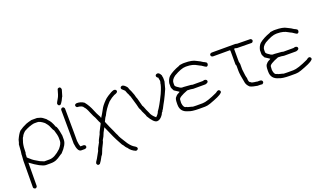

<svg xmlns="http://www.w3.org/2000/svg" viewBox="-82 -1221 3283 1942"><g transform="rotate(-20 1560.0 -249.5)"><path d="M232.4 -474.6H293Q334 -465.3 349.6 -453.1Q386.7 -427.2 386.7 -419.9Q418 -393.6 441.4 -326.2Q455.6 -326.2 472.7 -220.7V-175.8Q472.7 -123 404.3 -52.7Q401.4 -52.7 349.6 -17.6Q345.7 -17.6 330.1 -7.8Q303.2 3.9 267.6 3.9H214.8Q164.1 1 56.6 -80.1V-78.1Q54.7 89.8 54.7 171.9Q48.3 189.5 33.2 189.5Q13.7 183.6 13.7 169.9Q15.6 -85.4 15.6 -115.2Q19.5 -152.8 19.5 -168V-181.6Q23.4 -189.9 29.3 -287.1Q34.2 -293.5 43 -332Q68.4 -388.2 91.8 -412.1Q127.4 -438 171.9 -457Q191.9 -464.8 232.4 -474.6ZM64.5 -181.6Q60.5 -175.3 60.5 -169.9V-150.4L58.6 -138.7Q58.6 -132.3 87.9 -109.4Q108.4 -88.4 169.9 -54.7L203.1 -41Q209.5 -37.1 214.8 -37.1H269.5Q324.7 -37.1 394.5 -103.5Q431.6 -147.5 431.6 -177.7V-210.9Q431.6 -238.8 412.1 -298.8Q406.2 -298.8 382.8 -355.5Q376 -370.1 351.6 -398.4Q308.6 -433.6 281.2 -433.6H244.1Q193.8 -425.3 134.8 -392.6Q104.5 -366.2 97.7 -345.7Q91.3 -345.7 74.2 -287.1Q64.5 -248 64.5 -181.6Z M572.3 -486.3Q584.5 -486.3 591.8 -468.8Q593.8 -304.2 593.8 -212.9V-117.2Q598.1 -74.7 607.4 -54.7H640.6Q662.1 -51.3 662.1 -33.2Q662.1 -17.6 640.6 -13.7H601.6Q563 -13.7 552.7 -105.5V-197.3Q552.7 -302.2 550.8 -468.8Q557.1 -486.3 572.3 -486.3ZM607.4 -687.5Q623 -687.5 627 -666V-658.2L607.4 -591.8Q605 -591.8 587.9 -554.7Q570.8 -525.9 562.5 -519.5L552.7 -517.6Q537.1 -517.6 533.2 -539.1Q533.2 -548.3 560.5 -593.8Q572.3 -613.3 589.8 -679.7Q600.1 -687.5 607.4 -687.5Z M721.7 -478.5Q764.2 -478.5 797.9 -455.1Q835.4 -409.7 860.4 -345.7Q871.1 -315.9 899.4 -265.6Q899.4 -253.9 903.3 -253.9Q922.9 -283.2 948.2 -330.1Q963.9 -363.3 1008.8 -408.2Q1018.1 -419.4 1047.9 -439.5Q1091.8 -469.2 1118.2 -474.6H1124Q1145.5 -471.2 1145.5 -453.1Q1145.5 -437 1106.4 -425.8Q1077.6 -412.6 1040 -380.9Q986.3 -324.2 954.1 -255.9Q944.8 -248 924.8 -203.1Q948.2 -144.5 977.5 -84Q991.2 -49.8 1001 -33.2Q1005.4 -12.2 1063.5 76.2Q1093.8 119.1 1124 134.8Q1145.5 147.5 1145.5 160.2Q1145.5 175.8 1124 179.7H1120.1Q1072.8 160.6 1047.9 121.1Q1035.2 112.3 1016.6 80.1Q1010.3 77.6 993.2 43Q954.1 -25.9 907.2 -138.7Q902.8 -152.3 899.4 -152.3Q899.4 -148.4 876 -107.4Q861.3 -65.9 840.8 -35.2Q840.8 -20 807.6 41Q784.2 106 774.4 109.4Q748.5 159.7 731.4 179.7L717.8 183.6Q702.1 183.6 698.2 162.1V160.2Q698.2 152.8 721.7 119.1L760.7 48.8Q760.7 34.7 797.9 -29.3Q797.9 -43.5 833 -105.5Q833 -115.2 862.3 -169.9Q879.9 -201.2 879.9 -207Q872.6 -215.8 848.6 -275.4Q837.9 -290 815.4 -343.8Q794.9 -396.5 776.4 -412.1Q766.6 -436 710 -439.5Q698.2 -448.2 698.2 -459Q698.2 -475.1 721.7 -478.5Z M1213.4 -487.3Q1237.3 -483.9 1262.2 -450.2Q1268.1 -427.2 1281.7 -403.3Q1303.2 -353 1307.1 -327.1Q1311 -323.7 1316.9 -299.8L1336.4 -225.6Q1338.4 -225.6 1346.2 -208Q1356.4 -178.2 1375.5 -139.6Q1386.7 -103 1428.2 -69.3Q1457 -95.7 1463.4 -118.2Q1498.5 -164.6 1551.3 -274.4Q1586.4 -353.5 1586.4 -383.8Q1590.3 -383.8 1590.3 -393.6V-409.2Q1590.3 -411.1 1586.4 -424.8V-436.5Q1566.9 -448.2 1566.9 -461.9Q1566.9 -477.5 1588.4 -481.4H1592.3Q1610.8 -481.4 1627.4 -446.3Q1627.4 -433.6 1631.3 -420.9V-381.8L1611.8 -307.6Q1585.9 -248 1561 -200.2L1541.5 -165L1518.1 -120.1Q1513.7 -120.1 1506.3 -100.6Q1499 -98.1 1488.8 -73.2Q1458.5 -28.3 1424.3 -28.3Q1389.2 -28.3 1340.3 -112.3Q1340.3 -122.1 1313 -174.8Q1313 -183.1 1295.4 -215.8Q1295.4 -225.6 1256.3 -356.4Q1250 -366.2 1244.6 -383.8Q1239.3 -388.2 1225.1 -428.7Q1223.1 -432.6 1195.8 -456.1Q1191.9 -462.4 1191.9 -467.8Q1191.9 -483.4 1213.4 -487.3Z M1869.1 -488.8H1884.8Q1968.3 -488.8 2005.9 -465.3Q2045.4 -447.3 2068.4 -430.2Q2071.8 -430.2 2087.9 -420.4Q2101.6 -414.6 2101.6 -400.9V-397Q2098.1 -375.5 2080.1 -375.5Q2072.8 -377.4 2033.2 -404.8Q2029.8 -404.8 2002 -420.4Q1958 -447.8 1892.6 -447.8H1880.9Q1834.5 -447.8 1753.9 -400.9Q1710.9 -370.6 1710.9 -336.4V-311Q1710.9 -297.4 1744.1 -277.8Q1756.8 -265.6 1775.4 -262.2H1794.9Q1856.9 -256.3 1871.1 -256.3Q1885.3 -252.4 1886.7 -252.4H1996.1Q1998 -252.4 2011.7 -256.3H2019.5Q2041 -252.9 2041 -234.9Q2041 -218.3 2009.8 -211.4H1878.9Q1858.9 -216.8 1816.4 -217.3Q1716.8 -179.7 1716.8 -154.8Q1714.8 -139.6 1714.8 -121.6V-117.7Q1720.2 -63 1752 -63Q1752 -57.6 1806.6 -45.4Q1806.6 -41.5 1849.6 -41.5H1918Q1967.3 -41.5 2080.1 -94.2Q2099.1 -110.8 2113.8 -110.8Q2131.3 -104.5 2131.3 -89.4Q2131.3 -66.9 2035.2 -29.8Q1991.7 -12.2 1988.3 -12.2Q1955.6 -0.5 1929.7 -0.5H1867.2Q1785.6 -0.5 1752 -16.1Q1673.8 -36.6 1673.8 -113.8V-129.4Q1673.8 -182.6 1689.5 -193.8Q1703.6 -212.9 1724.6 -221.2Q1738.3 -228 1738.3 -231Q1710.4 -251 1687.5 -264.2Q1669.9 -296.4 1669.9 -303.2V-348.1Q1679.2 -390.6 1703.1 -414.6Q1747.6 -452.1 1824.2 -479Q1824.2 -484.9 1869.1 -488.8Z M2178.7 -492.2H2434.6L2452.1 -488.3Q2501 -488.3 2592.8 -486.3Q2610.4 -480 2610.4 -464.8Q2604.5 -445.3 2590.8 -445.3Q2481 -447.3 2432.6 -447.3Q2426.3 -451.2 2420.9 -451.2H2405.3V-312.5Q2411.1 -287.1 2411.1 -285.2V-226.6Q2419.4 -143.1 2426.8 -128.9Q2426.8 -78.1 2446.3 -78.1Q2446.3 -65.9 2506.8 -60.5Q2506.8 -58.6 2512.7 -58.6H2542Q2567.4 -56.6 2567.4 -33.2Q2564.5 -22.9 2551.8 -15.6L2528.3 -17.6H2501Q2448.7 -25.4 2422.9 -39.1Q2396 -63 2389.6 -91.8Q2370.1 -187.5 2370.1 -224.6V-283.2Q2364.3 -290.5 2364.3 -300.8V-437.5L2362.3 -451.2H2178.7Q2157.2 -454.6 2157.2 -472.7Q2157.2 -488.3 2178.7 -492.2Z M2845.7 -488.8H2861.3Q2944.8 -488.8 2982.4 -465.3Q3022 -447.3 3044.9 -430.2Q3048.3 -430.2 3064.5 -420.4Q3078.1 -414.6 3078.1 -400.9V-397Q3074.7 -375.5 3056.6 -375.5Q3049.3 -377.4 3009.8 -404.8Q3006.3 -404.8 2978.5 -420.4Q2934.6 -447.8 2869.1 -447.8H2857.4Q2811 -447.8 2730.5 -400.9Q2687.5 -370.6 2687.5 -336.4V-311Q2687.5 -297.4 2720.7 -277.8Q2733.4 -265.6 2752 -262.2H2771.5Q2833.5 -256.3 2847.7 -256.3Q2861.8 -252.4 2863.3 -252.4H2972.7Q2974.6 -252.4 2988.3 -256.3H2996.1Q3017.6 -252.9 3017.6 -234.9Q3017.6 -218.3 2986.3 -211.4H2855.5Q2835.4 -216.8 2793 -217.3Q2693.4 -179.7 2693.4 -154.8Q2691.4 -139.6 2691.4 -121.6V-117.7Q2696.8 -63 2728.5 -63Q2728.5 -57.6 2783.2 -45.4Q2783.2 -41.5 2826.2 -41.5H2894.5Q2943.8 -41.5 3056.6 -94.2Q3075.7 -110.8 3090.3 -110.8Q3107.9 -104.5 3107.9 -89.4Q3107.9 -66.9 3011.7 -29.8Q2968.3 -12.2 2964.8 -12.2Q2932.1 -0.5 2906.2 -0.5H2843.8Q2762.2 -0.5 2728.5 -16.1Q2650.4 -36.6 2650.4 -113.8V-129.4Q2650.4 -182.6 2666 -193.8Q2680.2 -212.9 2701.2 -221.2Q2714.8 -228 2714.8 -231Q2687 -251 2664.1 -264.2Q2646.5 -296.4 2646.5 -303.2V-348.1Q2655.8 -390.6 2679.7 -414.6Q2724.1 -452.1 2800.8 -479Q2800.8 -484.9 2845.7 -488.8Z"/></g></svg>

Font: CEF Fonts CJK
Style: Regular
Weight: 400
Designer: PartyBoss (派对大魔王)
Version: Release 2.25